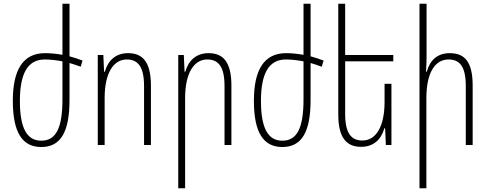

<svg xmlns="http://www.w3.org/2000/svg" viewBox="-20 -780 2635 1033"><path d="M354 -242V-441C375 -435 395 -428 414 -421L424 -454C401 -463 377 -471 354 -477V-760H316V-485C283 -491 251 -494 222 -494C103 -494 49 -403 49 -238C49 -67 100 11 202 11C304 11 354 -66 354 -242ZM221 -460C251 -460 284 -456 316 -450V-245C316 -89 280 -23 202 -23C124 -23 87 -92 87 -237C87 -381 127 -460 221 -460Z M506 0H543V-253C543 -386 590 -460 662 -460C721 -460 755 -423 755 -317V0H792V-320C792 -450 745 -494 669 -494C603 -494 561 -455 544 -394H540L536 -484H506Z M939 233H976V-253C976 -386 1023 -460 1095 -460C1154 -460 1188 -423 1188 -317V0H1225V-320C1225 -450 1178 -494 1102 -494C1036 -494 994 -455 977 -394H973L969 -484H939Z M1651 -242V-441C1672 -435 1692 -428 1711 -421L1721 -454C1698 -463 1674 -471 1651 -477V-760H1613V-485C1580 -491 1548 -494 1519 -494C1400 -494 1346 -403 1346 -238C1346 -67 1397 11 1499 11C1601 11 1651 -66 1651 -242ZM1518 -460C1548 -460 1581 -456 1613 -450V-245C1613 -89 1577 -23 1499 -23C1421 -23 1384 -92 1384 -237C1384 -381 1424 -460 1518 -460Z M2086 -329H2049V-231C2049 -98 2002 -24 1930 -24C1871 -24 1837 -61 1837 -167V-450H2096V-484H1837V-760H1800V-164C1800 -35 1847 10 1923 10C1989 10 2031 -29 2048 -90H2052L2056 0H2086Z M2275 -760H2237V233H2274V-253C2274 -386 2319 -460 2393 -460C2453 -460 2486 -423 2486 -317V0H2523V-320C2523 -450 2478 -494 2400 -494C2333 -494 2293 -456 2276 -394H2272C2274 -423 2275 -449 2275 -479Z"/></svg>

Font: Noto Sans Armenian Condensed ExtraLight
Style: Regular
Weight: 200
Width: 3
Designer: Monotype Design Team
Foundry: Monotype Imaging Inc.
Version: Version 2.008